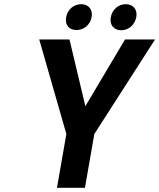

<svg xmlns="http://www.w3.org/2000/svg" viewBox="-20 -900 763 920"><path d="M389 -391 313 -711H168L298 -258L253 0H387L432 -258L723 -711H579ZM347 -756C381 -756 412 -780 419 -818C426 -855 403 -880 369 -880C335 -880 304 -856 297 -818C290 -779 312 -756 347 -756ZM561 -755C595 -755 626 -780 633 -818C640 -855 617 -880 583 -880C549 -880 518 -856 511 -818C504 -780 526 -755 561 -755Z"/></svg>

Font: Asimov
Style: NarIt
Weight: 500
Designer: Google
Version: Version 2.000980; 2014